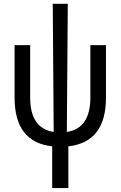

<svg xmlns="http://www.w3.org/2000/svg" viewBox="-20 -752 626 997"><path d="M251 224.6H335V7.8C465.3 -6.8 530.3 -90.3 530.3 -245.6V-517.6H449.2V-245.6C449.2 -139.2 408.7 -79.1 327.1 -66.9L332 -732.4H253.9L258.8 -66.9C177.2 -79.1 136.7 -139.2 136.7 -245.6V-517.6H55.7V-245.6C55.7 -90.3 120.6 -6.8 251 7.8Z"/></svg>

Font: Cascadia Mono PL SemiLight
Style: Regular
Weight: 350
Monospace: yes
Designer: Aaron Bell
Foundry: Saja Typeworks
Version: Version 2404.023